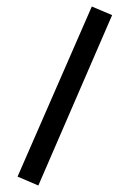

<svg xmlns="http://www.w3.org/2000/svg" viewBox="-20 -368 417 587"><path d="M260.7 -348.1 322.8 -321.8 97.2 199.2 33.7 171.9Z"/></svg>

Font: Vazir WOL
Style: Regular-WOL
Weight: 400
Designer: Saber Rastikerdar
Foundry: Saber Rastikerdar
Version: Version 27.2.2